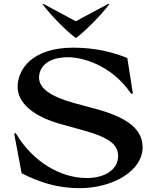

<svg xmlns="http://www.w3.org/2000/svg" viewBox="-20 -968 809 1003"><path d="M72 -514C72 -435 146 -362 297 -320L419 -286C559 -247 597 -208 597 -153C597 -86 534 -38 433 -38C296 -38 150 -123 62 -273L54 -270L93 -63C187 -15 281 15 396 15C564 15 725 -72 725 -199C725 -304 624 -360 481 -399L366 -430C250 -462 184 -505 184 -562C184 -611 219 -669 338 -669C399 -669 559 -636 666 -477L674 -481L645 -665C568 -696 477 -719 362 -719C151 -719 72 -608 72 -514ZM206 -948 202 -946C254 -878 331 -803 376 -769C421 -802 499 -878 551 -946L546 -948L376 -857Z"/></svg>

Font: Coconat Demi
Style: Regular
Weight: 400
Designer: Sara Lavazza
Foundry: Collletttivo
Version: Version 1.000;Glyphs 3.2 (3217)